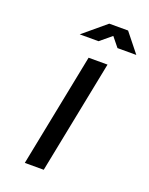

<svg xmlns="http://www.w3.org/2000/svg" viewBox="-133 -763 646 833"><g transform="rotate(20 190.5 -346.5)"><path d="M86.9 0 190.9 -523.4H278.3L174.3 0ZM311.5 -692.9 381.3 -605.5H294.4L259.3 -648.9L207 -605.5H120.1L224.6 -692.9Z"/></g></svg>

Font: Qaz
Style: Italic
Weight: 400
Italic angle: -11.25°
Designer: GGBotNet
Foundry: f0n7
Version: 0.70